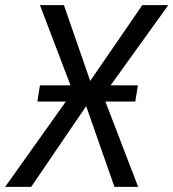

<svg xmlns="http://www.w3.org/2000/svg" viewBox="-37 -725 673 745"><path d="M-17 0 257 -385 254 -348 118 -705H211L314 -408H311L515 -705H616L357 -345L355 -375L499 0H407L296 -317H300L84 0ZM108 -331 118 -394H498L488 -331Z"/></svg>

Font: Nunito Sans 7pt Condensed
Style: Italic
Weight: 400
Width: 3
Italic angle: -9°
Designer: Vernon Adams
Foundry: Vernon Adams
Version: Version 3.101;gftools[0.9.27]